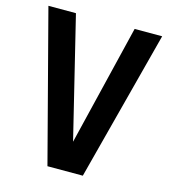

<svg xmlns="http://www.w3.org/2000/svg" viewBox="-115 -873 861 970"><g transform="rotate(15 315.5 -388.0)"><path d="M408 4H223L18 -780H162L316 -149L469 -780H613Z"/></g></svg>

Font: Tanohe Sans SemiBold
Style: Regular
Weight: 600
Designer: Village Type and Design LLC & Cristiano Sobral
Foundry: Cooper Hewitt Smithsonian Design Museum
Version: Version 1.00;September 29, 2021;FontCreator 13.0.0.2655 64-b